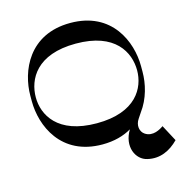

<svg xmlns="http://www.w3.org/2000/svg" viewBox="-121 -811 1019 1069"><g transform="rotate(-15 388.5 -276.0)"><path d="M727 -12C709 1 662 30 620 2C594 -15 587 -54 610 -87C618 -98 624 -108 630 -117C679 -183 698 -265 698 -334V-366C698 -506 619 -700 379 -700C139 -700 60 -506 60 -366V-334C60 -194 139 0 379 0C447 0 503 -16 547 -42C494 45 534 129 598 143C668 160 729 131 777 82ZM87 -349C87 -453 152 -581 379 -581C606 -581 671 -453 671 -349C671 -249 606 -122 379 -122C152 -122 87 -249 87 -349Z"/></g></svg>

Font: Space Cowgirl Medium
Style: Regular
Weight: 600
Designer: Valery Marier
Foundry: Valery Marier
Version: Version 1.000;hotconv 1.0.109;makeotfexe 2.5.65596